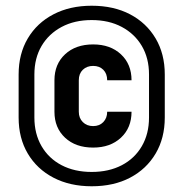

<svg xmlns="http://www.w3.org/2000/svg" viewBox="-20 -760 640 670"><path d="M300 -110Q224 -110 166.5 -140Q109 -170 77 -224Q45 -278 45 -350V-500Q45 -572 77 -626Q109 -680 166.5 -710Q224 -740 300 -740Q377 -740 434 -710Q491 -680 523 -626Q555 -572 555 -500V-350Q555 -278 523 -224Q491 -170 434 -140Q377 -110 300 -110ZM300 -160Q360 -160 405 -183.5Q450 -207 475 -250Q500 -293 500 -350V-500Q500 -557 475 -599.5Q450 -642 405 -666Q360 -690 300 -690Q240 -690 195 -666Q150 -642 125 -599.5Q100 -557 100 -500V-350Q100 -293 125 -250Q150 -207 195 -183.5Q240 -160 300 -160ZM305 -245Q244 -245 207 -279.5Q170 -314 170 -370V-480Q170 -536 207 -570.5Q244 -605 305 -605Q365 -605 402 -570.5Q439 -536 439 -480H354Q354 -503 340.5 -516.5Q327 -530 305 -530Q283 -530 269 -516.5Q255 -503 255 -480V-370Q255 -348 269 -334Q283 -320 305 -320Q327 -320 340.5 -334Q354 -348 354 -370H439Q439 -314 402 -279.5Q365 -245 305 -245Z"/></svg>

Font: JetBrains Mono NL ExtraBold
Style: Regular
Weight: 800
Designer: Philipp Nurullin, Konstantin Bulenkov
Foundry: JetBrains
Version: Version 2.304; ttfautohint (v1.8.4.7-5d5b)